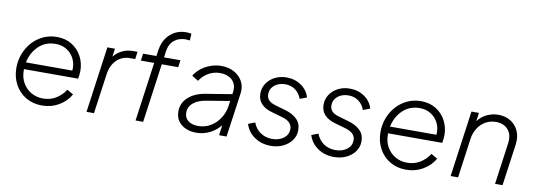

<svg xmlns="http://www.w3.org/2000/svg" viewBox="-59 -1132 4237 1519"><g transform="rotate(10 2060.0 -372.5)"><path d="M311 12Q239 12 182.5 -21.5Q126 -55 94 -114Q62 -173 62 -247Q62 -307 82.5 -360.5Q103 -414 140 -455Q177 -496 227.5 -519.5Q278 -543 337 -543Q406 -543 457.5 -511Q509 -479 537 -425.5Q565 -372 565 -308Q565 -293 562.5 -276Q560 -259 558 -247H123Q123 -242 123 -237Q123 -180 148 -136.5Q173 -93 215.5 -68.5Q258 -44 311 -44Q369 -44 414.5 -72Q460 -100 490 -146L540 -117Q509 -60 447.5 -24Q386 12 311 12ZM337 -487Q255 -487 200.5 -435Q146 -383 129 -302H502Q506 -355 485.5 -396.5Q465 -438 426 -462.5Q387 -487 337 -487Z M669 0 743 -531H804L795 -465Q821 -499 861 -518.5Q901 -538 951 -538H984L976 -478H935Q870 -478 827 -435.5Q784 -393 774 -320L729 0Z M1063 0 1129 -474H1022L1030 -531H1137L1144 -580Q1153 -638 1181 -677.5Q1209 -717 1249 -737Q1289 -757 1333 -757Q1362 -757 1379 -753L1376 -698Q1368 -699 1357.5 -700Q1347 -701 1342 -701Q1288 -701 1250.5 -670.5Q1213 -640 1204 -576L1198 -531H1330L1322 -474H1190L1124 0Z M1550 12Q1505 12 1467 -4.5Q1429 -21 1406.5 -52.5Q1384 -84 1384 -130Q1384 -198 1435 -244Q1486 -290 1572 -304L1781 -338L1784 -358Q1789 -399 1773.5 -427.5Q1758 -456 1727 -471Q1696 -486 1658 -486Q1606 -486 1563 -460.5Q1520 -435 1495 -395L1443 -427Q1461 -458 1493.5 -484.5Q1526 -511 1569 -527Q1612 -543 1660 -543Q1716 -543 1760.5 -519Q1805 -495 1828.5 -452Q1852 -409 1844 -353L1794 0H1734L1745 -83Q1715 -42 1663 -15Q1611 12 1550 12ZM1447 -132Q1447 -89 1477.5 -66Q1508 -43 1557 -43Q1612 -43 1657 -70Q1702 -97 1731 -142Q1760 -187 1768 -242L1773 -282L1586 -251Q1522 -241 1484.5 -210Q1447 -179 1447 -132Z M2150 12Q2076 12 2020 -26Q1964 -64 1944 -128L1998 -149Q2017 -99 2057.5 -71.5Q2098 -44 2152 -44Q2208 -44 2244.5 -72.5Q2281 -101 2281 -146Q2281 -205 2199 -228L2118 -251Q1998 -284 1998 -382Q1998 -427 2022 -463.5Q2046 -500 2088 -521.5Q2130 -543 2182 -543Q2249 -543 2300 -507.5Q2351 -472 2367 -415L2312 -394Q2295 -439 2261 -463.5Q2227 -488 2181 -488Q2128 -488 2094 -459.5Q2060 -431 2060 -389Q2060 -359 2077.5 -340Q2095 -321 2134 -310L2220 -285Q2275 -269 2309.5 -235.5Q2344 -202 2344 -147Q2344 -102 2318 -66Q2292 -30 2248.5 -9Q2205 12 2150 12Z M2658 12Q2584 12 2528 -26Q2472 -64 2452 -128L2506 -149Q2525 -99 2565.5 -71.5Q2606 -44 2660 -44Q2716 -44 2752.5 -72.5Q2789 -101 2789 -146Q2789 -205 2707 -228L2626 -251Q2506 -284 2506 -382Q2506 -427 2530 -463.5Q2554 -500 2596 -521.5Q2638 -543 2690 -543Q2757 -543 2808 -507.5Q2859 -472 2875 -415L2820 -394Q2803 -439 2769 -463.5Q2735 -488 2689 -488Q2636 -488 2602 -459.5Q2568 -431 2568 -389Q2568 -359 2585.5 -340Q2603 -321 2642 -310L2728 -285Q2783 -269 2817.5 -235.5Q2852 -202 2852 -147Q2852 -102 2826 -66Q2800 -30 2756.5 -9Q2713 12 2658 12Z M3236 12Q3164 12 3107.5 -21.5Q3051 -55 3019 -114Q2987 -173 2987 -247Q2987 -307 3007.5 -360.5Q3028 -414 3065 -455Q3102 -496 3152.5 -519.5Q3203 -543 3262 -543Q3331 -543 3382.5 -511Q3434 -479 3462 -425.5Q3490 -372 3490 -308Q3490 -293 3487.5 -276Q3485 -259 3483 -247H3048Q3048 -242 3048 -237Q3048 -180 3073 -136.5Q3098 -93 3140.5 -68.5Q3183 -44 3236 -44Q3294 -44 3339.5 -72Q3385 -100 3415 -146L3465 -117Q3434 -60 3372.5 -24Q3311 12 3236 12ZM3262 -487Q3180 -487 3125.5 -435Q3071 -383 3054 -302H3427Q3431 -355 3410.5 -396.5Q3390 -438 3351 -462.5Q3312 -487 3262 -487Z M3594 0 3668 -531H3728L3719 -463Q3747 -501 3790.5 -522Q3834 -543 3884 -543Q3939 -543 3981.5 -517Q4024 -491 4045 -444Q4066 -397 4058 -335L4011 0H3951L3997 -332Q4007 -404 3971.5 -444Q3936 -484 3875 -484Q3828 -484 3790.5 -462.5Q3753 -441 3729 -403.5Q3705 -366 3698 -318L3654 0Z"/></g></svg>

Font: Plus Jakarta Sans Light
Style: Italic
Weight: 300
Italic angle: -8°
Designer: Gumpita Rahayu
Foundry: Tokotype
Version: Version 2.071; ttfautohint (v1.8.4.7-5d5b);gftools[0.9.29]